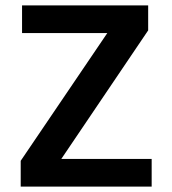

<svg xmlns="http://www.w3.org/2000/svg" viewBox="-20 -694 641 714"><path d="M544 0H57V-96L379 -571H62V-674H531V-581L208 -103H544Z"/></svg>

Font: Hind Colombo SemiBold
Style: Regular
Weight: 600
Designer: Jyotish Sonowal, Aditi Pimprikar
Foundry: Indian Type Foundry
Version: Version 1.000;PS 1.0;hotconv 1.0.86;makeotf.lib2.5.63406; tt